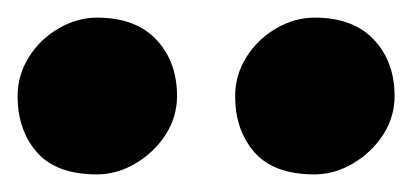

<svg xmlns="http://www.w3.org/2000/svg" viewBox="-20 -732 468 218"><path d="M337 -534Q291 -534 269 -559Q247 -584 247 -623Q247 -647 260 -667.5Q273 -688 294 -700Q315 -712 337 -712Q381 -712 404.5 -687Q428 -662 428 -623Q428 -599 415 -579Q402 -559 381 -546.5Q360 -534 337 -534ZM90 -534Q44 -534 22 -559Q0 -584 0 -623Q0 -647 13 -667.5Q26 -688 47 -700Q68 -712 90 -712Q134 -712 157.5 -687Q181 -662 181 -623Q181 -599 168 -579Q155 -559 134 -546.5Q113 -534 90 -534Z"/></svg>

Font: Petrona Black
Style: Regular
Weight: 900
Designer: Ringo R. Seeber
Foundry: Ringo R. Seeber
Version: Version 2.001; ttfautohint (v1.8.3)